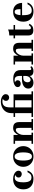

<svg xmlns="http://www.w3.org/2000/svg" viewBox="1841 -2641 810 4532"><g transform="rotate(-90 2246.0 -375.0)"><path d="M486.5 -131Q467 -67.5 419.2 -28.8Q371.5 10 286.5 10Q218.5 10 163.2 -16.2Q108 -42.5 75.5 -95.8Q43 -149 43 -230Q43 -301.5 71.5 -355.5Q100 -409.5 154.5 -439.8Q209 -470 287 -470Q345.5 -470 389.8 -452Q434 -434 458.5 -405.5Q483 -377 483 -344.5Q483 -308 459.8 -287Q436.5 -266 404 -266Q376 -266 349 -285Q322 -304 322 -343.5Q322 -373 340 -392Q358 -411 384 -416.5Q349.5 -432.5 317.5 -432.5Q282.5 -432.5 260.8 -414.5Q239 -396.5 227.8 -366.5Q216.5 -336.5 212.5 -301Q208.5 -265.5 208.5 -230Q208.5 -173 218.5 -129.5Q228.5 -86 253.2 -61.5Q278 -37 321 -37Q375.5 -37 403.2 -65Q431 -93 448 -131Z M574.5 -230Q574.5 -295 604 -349.5Q633.5 -404 688.2 -437Q743 -470 818.5 -470Q894 -470 948.8 -437Q1003.5 -404 1033 -349.5Q1062.5 -295 1062.5 -230Q1062.5 -165 1033 -110.5Q1003.5 -56 948.8 -23Q894 10 818.5 10Q743 10 688.2 -23Q633.5 -56 604 -110.5Q574.5 -165 574.5 -230ZM722 -230Q722 -170.5 731 -124.5Q740 -78.5 761 -52.5Q782 -26.5 818.5 -26.5Q855 -26.5 876 -52.5Q897 -78.5 906 -124.5Q915 -170.5 915 -230Q915 -289.5 906 -335.5Q897 -381.5 876 -407.8Q855 -434 818.5 -434Q782 -434 761 -407.8Q740 -381.5 731 -335.5Q722 -289.5 722 -230Z M1118 -36.5H1188.5V-424H1118V-460H1326.5V-346Q1348 -395.5 1388.8 -432.8Q1429.5 -470 1491 -470Q1548 -470 1578.2 -450.5Q1608.5 -431 1619.8 -397.2Q1631 -363.5 1631 -320V-36.5H1701.5V0H1438.5V-36.5H1493.5V-296.5Q1493.5 -359.5 1484.5 -383.2Q1475.5 -407 1445 -407Q1418 -407 1390.8 -380.5Q1363.5 -354 1345 -312.2Q1326.5 -270.5 1326.5 -224V-36.5H1381V0H1118Z M1752 -36.5H1842V-423.5H1752V-460H1842V-511.5Q1842 -589.5 1878.8 -645Q1915.5 -700.5 1978 -730.2Q2040.5 -760 2116.5 -760Q2162 -760 2201.5 -745Q2241 -730 2265.2 -704.8Q2289.5 -679.5 2289.5 -648.5Q2289.5 -608.5 2265.8 -586.2Q2242 -564 2209.5 -564Q2181.5 -564 2156.5 -582.8Q2131.5 -601.5 2131.5 -641Q2131.5 -667.5 2146.2 -686.2Q2161 -705 2181 -713.5Q2149 -723.5 2116.5 -723.5Q2049 -723.5 2013 -681.2Q1977 -639 1977 -540V-460H2286V-36.5H2356V0H1752ZM2146 -423.5H1977V-36.5H2146Z M2645.5 -261.5H2720V-304.5Q2720 -340.5 2712.8 -370Q2705.5 -399.5 2685 -417.2Q2664.5 -435 2624 -435Q2611.5 -435 2596.2 -433Q2581 -431 2566.5 -426.5Q2588.5 -420 2603.2 -404Q2618 -388 2618 -363Q2618 -327.5 2592.8 -309.2Q2567.5 -291 2536 -291Q2501.5 -291 2479 -309.8Q2456.5 -328.5 2456.5 -361Q2456.5 -398.5 2485 -422Q2513.5 -445.5 2557.5 -456.8Q2601.5 -468 2647 -468Q2723 -468 2769.2 -446.5Q2815.5 -425 2836.5 -388.2Q2857.5 -351.5 2857.5 -304.5V-82Q2857.5 -65 2862.5 -53.8Q2867.5 -42.5 2885.5 -42.5Q2895.5 -42.5 2908.2 -48.5Q2921 -54.5 2928.5 -65L2949.5 -40.5Q2936 -17 2904.5 -3.5Q2873 10 2829.5 10Q2781 10 2750.5 -13Q2720 -36 2720 -80V-84.5Q2697 -40.5 2656 -15.2Q2615 10 2564 10Q2499 10 2460.2 -23.2Q2421.5 -56.5 2421.5 -113.5Q2421.5 -180.5 2480.2 -221Q2539 -261.5 2645.5 -261.5ZM2629.5 -57.5Q2649 -57.5 2670 -70.8Q2691 -84 2705.5 -112Q2720 -140 2720 -183V-230.5H2675.5Q2618.5 -230.5 2594 -200.2Q2569.5 -170 2569.5 -133Q2569.5 -97.5 2585.2 -77.5Q2601 -57.5 2629.5 -57.5Z M2989 -36.5H3059.5V-424H2989V-460H3197.5V-346Q3219 -395.5 3259.8 -432.8Q3300.5 -470 3362 -470Q3419 -470 3449.2 -450.5Q3479.5 -431 3490.8 -397.2Q3502 -363.5 3502 -320V-36.5H3572.5V0H3309.5V-36.5H3364.5V-296.5Q3364.5 -359.5 3355.5 -383.2Q3346.5 -407 3316 -407Q3289 -407 3261.8 -380.5Q3234.5 -354 3216 -312.2Q3197.5 -270.5 3197.5 -224V-36.5H3252V0H2989Z M3951 -84Q3931 -43 3895 -18Q3859 7 3796.5 7Q3748 7 3721.5 -9.2Q3695 -25.5 3684.8 -53.5Q3674.5 -81.5 3674.5 -116.5V-424H3607.5V-460H3674.5V-560Q3708.5 -560 3748.2 -567.5Q3788 -575 3814.5 -590V-460H3921.5V-424H3814.5V-118Q3814.5 -80.5 3823.2 -65.2Q3832 -50 3853.5 -50Q3873 -50 3889.8 -64Q3906.5 -78 3918.5 -101Z M4451.5 -131Q4432 -70 4380.5 -30Q4329 10 4240 10Q4171 10 4116.8 -17.8Q4062.5 -45.5 4031.5 -99Q4000.5 -152.5 4000.5 -230Q4000.5 -346.5 4065.2 -408.2Q4130 -470 4234 -470Q4306.5 -470 4353 -440Q4399.5 -410 4421.8 -361.8Q4444 -313.5 4444 -259H4153.5Q4153.5 -250 4153.5 -240Q4153.5 -175.5 4162.2 -128.5Q4171 -81.5 4194.8 -56.2Q4218.5 -31 4263 -31Q4318.5 -31 4356 -58.5Q4393.5 -86 4412.5 -131ZM4234 -434Q4193 -434 4176 -396.2Q4159 -358.5 4155 -296H4296Q4295.5 -331.5 4292.2 -363Q4289 -394.5 4276.2 -414.2Q4263.5 -434 4234 -434Z"/></g></svg>

Font: Bodoni* 06pt
Style: Bold
Weight: 700
Version: Version 2.3